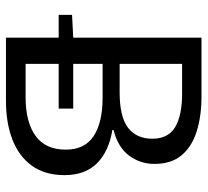

<svg xmlns="http://www.w3.org/2000/svg" viewBox="-46 -650 696 644"><g transform="rotate(90 302.0 -328.0)"><path d="M106.4 0V-176.8H29.8V-221.7L106.4 -225.6V-655.8H303.7Q370.1 -655.8 421.1 -639.6Q472.2 -623.5 501 -588.9Q529.8 -554.2 529.8 -498Q529.8 -450.7 502 -413.1Q474.1 -375.5 416 -360.8V-356.9Q487.8 -345.2 527.6 -305.4Q567.4 -265.6 567.4 -196.3Q567.4 -130.4 535.6 -86.7Q503.9 -43 447.8 -21.5Q391.6 0 318.4 0ZM194.3 -65.9H306.6Q389.2 -65.9 435.5 -99.1Q481.9 -132.3 481.9 -200.7Q481.9 -264.2 436.3 -294.2Q390.6 -324.2 306.6 -324.2H194.3V-225.6H344.2V-176.8H194.3ZM194.3 -381.3H290Q371.6 -381.3 408.4 -409.4Q445.3 -437.5 445.3 -491.2Q445.3 -543.9 406.5 -567.4Q367.7 -590.8 293 -590.8H194.3Z"/></g></svg>

Font: Varta Medium
Style: Regular
Weight: 500
Designer: Joana Correia, Viktoriya Grabowska, Eben Sorkin
Foundry: Sorkin Type Co.
Version: Version 1.004